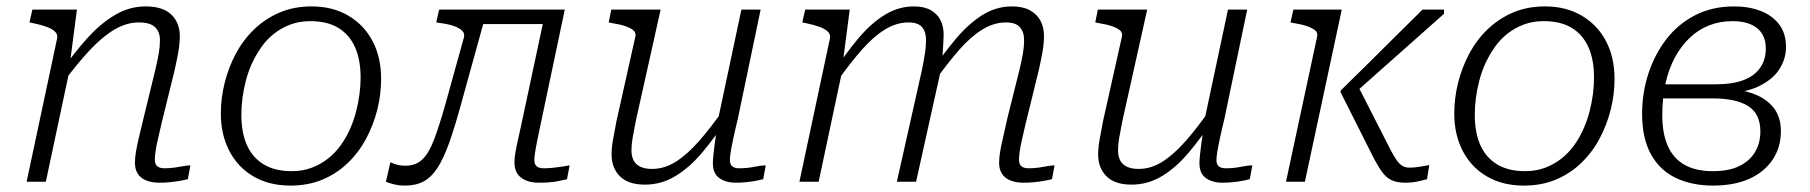

<svg xmlns="http://www.w3.org/2000/svg" viewBox="-20 -567 5646 599"><path d="M63 0H123L201 -367L199 -376L220 -537H81L72 -497L82 -495Q107 -490 125 -483.5Q143 -477 152 -468Q161 -459 158 -446ZM484 -182 525 -349Q532 -380 536.5 -406Q541 -432 541 -454Q541 -496 514.5 -521.5Q488 -547 434 -547Q384 -547 339 -520.5Q294 -494 252 -447.5Q210 -401 168 -340L179 -312Q222 -370 261 -411.5Q300 -453 337.5 -475Q375 -497 413 -497Q449 -497 464 -482Q479 -467 479 -442Q479 -422 475.5 -401.5Q472 -381 465 -351L428 -199Q419 -162 413 -136.5Q407 -111 404 -92.5Q401 -74 401 -59Q401 -38 410.5 -24Q420 -10 437.5 -3.5Q455 3 477 3Q494 3 509.5 1.5Q525 0 539.5 -2.5Q554 -5 566 -8L574 -51Q564 -51 551 -48.5Q538 -46 523.5 -44Q509 -42 493 -42Q478 -42 470.5 -48.5Q463 -55 463 -69Q463 -78 465 -93Q467 -108 472 -130Q477 -152 484 -182Z M1073 -167Q1084 -192 1091 -219Q1098 -246 1101.5 -273Q1105 -300 1105 -325Q1105 -381 1087.5 -420Q1070 -459 1035.5 -480Q1001 -501 948 -501Q914 -501 886 -490.5Q858 -480 835 -462Q812 -444 795 -419.5Q778 -395 765 -367Q754 -342 747 -315Q740 -288 736.5 -261.5Q733 -235 733 -209Q733 -153 750.5 -114Q768 -75 803 -54Q838 -33 890 -33Q924 -33 952 -43.5Q980 -54 1003 -72Q1026 -90 1043.5 -114.5Q1061 -139 1073 -167ZM669 -213Q669 -261 681 -309Q693 -357 716 -400Q739 -443 773.5 -476Q808 -509 852.5 -528Q897 -547 952 -547Q1018 -547 1067 -518Q1116 -489 1142.5 -438.5Q1169 -388 1169 -321Q1169 -272 1157 -224.5Q1145 -177 1122 -134Q1099 -91 1064.5 -58Q1030 -25 985.5 -6.5Q941 12 886 12Q820 12 771 -16.5Q722 -45 695.5 -96Q669 -147 669 -213Z M1369 -240Q1350 -173 1334 -131Q1318 -89 1297.5 -69.5Q1277 -50 1245 -50Q1228 -50 1215.5 -54Q1203 -58 1198 -61L1184 0Q1193 4 1209 8Q1225 12 1244 12Q1277 12 1301.5 -1Q1326 -14 1345 -43.5Q1364 -73 1381 -120.5Q1398 -168 1417 -237L1500 -537H1350L1341 -497L1354 -495Q1378 -492 1395.5 -486Q1413 -480 1422 -471Q1431 -462 1427 -449ZM1456 -492H1683L1694 -537H1465ZM1647 -67Q1647 -75 1649 -89Q1651 -103 1655.5 -125.5Q1660 -148 1667 -181L1742 -537H1683L1607 -181Q1600 -149 1595 -126.5Q1590 -104 1587.5 -88.5Q1585 -73 1585 -60Q1585 -29 1605.5 -13Q1626 3 1661 3Q1677 3 1692 2Q1707 1 1722 -2Q1737 -5 1749 -8L1757 -51Q1746 -49 1732.5 -47Q1719 -45 1704.5 -43.5Q1690 -42 1677 -42Q1661 -42 1654 -48.5Q1647 -55 1647 -67Z M1963 -187Q1957 -157 1953.5 -136Q1950 -115 1950 -98Q1950 -80 1956.5 -67Q1963 -54 1977.5 -47Q1992 -40 2014 -40Q2053 -40 2088.5 -62.5Q2124 -85 2161 -127Q2198 -169 2239 -228L2251 -200Q2211 -139 2171 -91.5Q2131 -44 2087 -17.5Q2043 9 1992 9Q1940 9 1914 -17Q1888 -43 1888 -85Q1888 -106 1892.5 -131.5Q1897 -157 1903 -188L1962 -452Q1965 -464 1957 -471.5Q1949 -479 1932 -485Q1915 -491 1889 -495L1879 -497L1887 -537H2041ZM2282 -197Q2273 -160 2267.5 -134Q2262 -108 2259.5 -92Q2257 -76 2257 -68Q2257 -54 2264.5 -48Q2272 -42 2286 -42Q2311 -42 2332.5 -46.5Q2354 -51 2369 -51L2361 -8Q2350 -5 2336 -2.5Q2322 0 2307 1.5Q2292 3 2276 3Q2244 3 2224 -11.5Q2204 -26 2204 -58Q2204 -67 2205.5 -82.5Q2207 -98 2210 -120Q2213 -142 2217 -169L2215 -170L2293 -537H2353Z M2474 0H2534L2612 -367L2610 -376L2631 -537H2492L2483 -497L2493 -495Q2518 -490 2536 -483.5Q2554 -477 2563 -468Q2572 -459 2569 -446ZM3180 -182 3221 -349Q3228 -380 3232.5 -406Q3237 -432 3237 -454Q3237 -482 3226 -502.5Q3215 -523 3193 -535Q3171 -547 3137 -547Q3088 -547 3045.5 -520.5Q3003 -494 2963.5 -447.5Q2924 -401 2883 -340L2895 -312Q2936 -370 2972.5 -411.5Q3009 -453 3045 -475Q3081 -497 3118 -497Q3149 -497 3162 -482Q3175 -467 3175 -442Q3175 -422 3171.5 -401.5Q3168 -381 3161 -351L3123 -199Q3115 -162 3109 -136.5Q3103 -111 3100 -92.5Q3097 -74 3097 -59Q3097 -38 3106.5 -24Q3116 -10 3133.5 -3.5Q3151 3 3173 3Q3190 3 3205.5 1.5Q3221 0 3235.5 -2.5Q3250 -5 3262 -8L3270 -51Q3260 -51 3247 -48.5Q3234 -46 3219.5 -44Q3205 -42 3189 -42Q3174 -42 3166.5 -48.5Q3159 -55 3159 -69Q3159 -78 3161 -93Q3163 -108 3168 -130Q3173 -152 3180 -182ZM2778 0H2838L2915 -347Q2916 -354 2918 -369Q2920 -384 2921 -401Q2922 -418 2923 -433.5Q2924 -449 2924 -459Q2924 -485 2914 -504.5Q2904 -524 2883.5 -535.5Q2863 -547 2831 -547Q2783 -547 2740 -520.5Q2697 -494 2658 -447.5Q2619 -401 2579 -340L2591 -312Q2632 -370 2668.5 -411.5Q2705 -453 2741 -475Q2777 -497 2814 -497Q2844 -497 2856.5 -482.5Q2869 -468 2869 -443Q2869 -424 2866 -403Q2863 -382 2857 -352Z M3481 -187Q3475 -157 3471.5 -136Q3468 -115 3468 -98Q3468 -80 3474.5 -67Q3481 -54 3495.5 -47Q3510 -40 3532 -40Q3571 -40 3606.5 -62.5Q3642 -85 3679 -127Q3716 -169 3757 -228L3769 -200Q3729 -139 3689 -91.5Q3649 -44 3605 -17.5Q3561 9 3510 9Q3458 9 3432 -17Q3406 -43 3406 -85Q3406 -106 3410.5 -131.5Q3415 -157 3421 -188L3480 -452Q3483 -464 3475 -471.5Q3467 -479 3450 -485Q3433 -491 3407 -495L3397 -497L3405 -537H3559ZM3800 -197Q3791 -160 3785.5 -134Q3780 -108 3777.5 -92Q3775 -76 3775 -68Q3775 -54 3782.5 -48Q3790 -42 3804 -42Q3829 -42 3850.5 -46.5Q3872 -51 3887 -51L3879 -8Q3868 -5 3854 -2.5Q3840 0 3825 1.5Q3810 3 3794 3Q3762 3 3742 -11.5Q3722 -26 3722 -58Q3722 -67 3723.5 -82.5Q3725 -98 3728 -120Q3731 -142 3735 -169L3733 -170L3811 -537H3871Z M4318 -100 4213 -306 4199 -270Q4245 -311 4293.5 -354Q4342 -397 4390.5 -440Q4439 -483 4485 -524V-537H4418Q4376 -496 4333 -453Q4290 -410 4247.5 -368Q4205 -326 4163 -285L4162 -280L4259 -87Q4276 -53 4290 -33Q4304 -13 4321 -5Q4338 3 4364 3Q4377 3 4389 1.5Q4401 0 4412 -3Q4423 -6 4432 -8L4439 -52Q4427 -50 4410.5 -47Q4394 -44 4377 -44Q4364 -44 4354.5 -50Q4345 -56 4336.5 -68.5Q4328 -81 4318 -100ZM3992 0H4051L4166 -537H4015L4006 -497L4016 -495Q4042 -491 4058.5 -485Q4075 -479 4083.5 -472Q4092 -465 4089 -452Z M4921 -167Q4932 -192 4939 -219Q4946 -246 4949.5 -273Q4953 -300 4953 -325Q4953 -381 4935.5 -420Q4918 -459 4883.5 -480Q4849 -501 4796 -501Q4762 -501 4734 -490.5Q4706 -480 4683 -462Q4660 -444 4643 -419.5Q4626 -395 4613 -367Q4602 -342 4595 -315Q4588 -288 4584.5 -261.5Q4581 -235 4581 -209Q4581 -153 4598.5 -114Q4616 -75 4651 -54Q4686 -33 4738 -33Q4772 -33 4800 -43.5Q4828 -54 4851 -72Q4874 -90 4891.5 -114.5Q4909 -139 4921 -167ZM4517 -213Q4517 -261 4529 -309Q4541 -357 4564 -400Q4587 -443 4621.5 -476Q4656 -509 4700.5 -528Q4745 -547 4800 -547Q4866 -547 4915 -518Q4964 -489 4990.5 -438.5Q5017 -388 5017 -321Q5017 -272 5005 -224.5Q4993 -177 4970 -134Q4947 -91 4912.5 -58Q4878 -25 4833.5 -6.5Q4789 12 4734 12Q4668 12 4619 -16.5Q4570 -45 4543.5 -96Q4517 -147 4517 -213Z M5324 -33Q5374 -33 5406.5 -49Q5439 -65 5455.5 -93Q5472 -121 5472 -157Q5472 -212 5434 -236Q5396 -260 5323 -260H5146L5154 -304H5333Q5386 -304 5420.5 -317.5Q5455 -331 5472 -356.5Q5489 -382 5489 -415Q5489 -457 5462 -479Q5435 -501 5385 -501Q5346 -501 5312.5 -488Q5279 -475 5252 -449.5Q5225 -424 5205.5 -388Q5186 -352 5176 -306.5Q5166 -261 5166 -207Q5166 -150 5183.5 -111Q5201 -72 5236 -52.5Q5271 -33 5324 -33ZM5390 -547Q5436 -547 5472.5 -533Q5509 -519 5530.5 -491Q5552 -463 5552 -420Q5552 -383 5530.5 -350Q5509 -317 5463 -296Q5417 -275 5341 -275L5375 -299L5370 -267L5343 -291Q5401 -291 5444.5 -276.5Q5488 -262 5512 -232.5Q5536 -203 5536 -158Q5536 -107 5510 -68.5Q5484 -30 5437 -9Q5390 12 5324 12Q5259 12 5209 -11.5Q5159 -35 5131 -85Q5103 -135 5103 -212Q5103 -277 5122.5 -337Q5142 -397 5178.5 -444.5Q5215 -492 5268.5 -519.5Q5322 -547 5390 -547Z"/></svg>

Font: Roboto Serif ExtraLight
Style: Italic
Weight: 250
Italic angle: -10°
Designer: Greg Gazdowicz
Foundry: Commercial Type
Version: Version 1.008